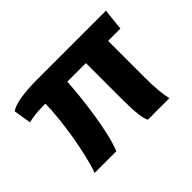

<svg xmlns="http://www.w3.org/2000/svg" viewBox="-107 -738 948 948"><g transform="rotate(-45 367.0 -263.5)"><path d="M94 0H245C282 -81 311 -295 317 -414H447V-150C447 -75 454 -18 466 0H616C608 -32 602 -83 602 -161V-414H688L700 -527H226C120 -527 58 -515 30 -494L45 -402C73 -410 106 -414 164 -414C163 -300 131 -102 94 0Z"/></g></svg>

Font: Archivo ExtraBold
Style: Regular
Weight: 800
Designer: Hector Gatti
Foundry: Omnibus-Type
Version: Version 2.001